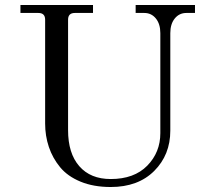

<svg xmlns="http://www.w3.org/2000/svg" viewBox="-20 -732 844 770"><path d="M424 18Q355 18 303 -3.5Q251 -25 221 -61.5Q191 -98 176 -142.5Q161 -187 161 -237V-653Q161 -680 134 -680H62V-712H353V-680H280Q253 -680 253 -653V-210Q253 -117 298 -65.5Q343 -14 424 -14Q518 -14 570.5 -67.5Q623 -121 623 -198V-599Q623 -636 605 -658Q587 -680 559 -680H524V-712H762V-680H727Q699 -680 681 -658Q663 -636 663 -599V-208Q663 -111 598.5 -46.5Q534 18 424 18Z"/></svg>

Font: Old Standard TT
Style: Regular
Weight: 400
Designer: Alexey Kryukov <alexios@thessalonica.org.ru>
Version: Version 1.0